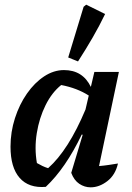

<svg xmlns="http://www.w3.org/2000/svg" viewBox="-20 -795 566 822"><path d="M176 5Q103 11 64 -33.5Q25 -78 25 -167Q25 -230 44 -289Q63 -348 95.5 -394.5Q128 -441 169 -468Q210 -495 254 -495Q334 -495 369 -423L384 -487H489L404 -84Q427 -86 446.5 -89Q466 -92 485 -95Q474 -46 439.5 -19.5Q405 7 368 7Q342 7 319.5 -8Q297 -23 285 -55L334 -218L330 -219Q261 -75 176 5ZM138 -97Q150 -90 161.5 -84.5Q173 -79 186 -75Q273 -152 346 -326L360 -386Q310 -418 242 -431Q202 -399 175 -344.5Q148 -290 137.5 -225Q127 -160 138 -97ZM314 -532 272 -549 338 -766 349 -775 430 -735Q406 -685 376.5 -634Q347 -583 314 -532Z"/></svg>

Font: Piazzolla SemiBold
Style: Italic
Weight: 600
Italic angle: -11.3°
Designer: Juan Pablo del Peral
Foundry: Huerta Tipografica
Version: Version 1.330